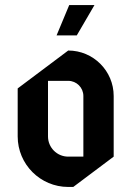

<svg xmlns="http://www.w3.org/2000/svg" viewBox="-20 -720 520 760"><path d="M254 -700 204 -580H284L354 -700ZM170 -400H250C283.1 -400 310 -373.1 310 -340V-100H250C205.8 -100 170 -135.8 170 -180ZM250 -520 50 -370V-180C50 -69.6 139.6 20 250 20H270L430 -100V-340C430 -439.4 349.4 -520 250 -520Z"/></svg>

Font: Abibas
Style: Medium
Weight: 500
Version: Version 0.3